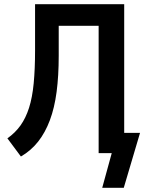

<svg xmlns="http://www.w3.org/2000/svg" viewBox="-20 -725 713 909"><path d="M464 164 509 0H447V-603H258V-461Q258 -366 248 -290Q238 -214 216 -155.5Q194 -97 160.5 -54.5Q127 -12 79 16L15 -70Q52 -96 77 -131Q102 -166 117.5 -214.5Q133 -263 139.5 -330.5Q146 -398 146 -486V-705H568V-96H643L566 164Z"/></svg>

Font: Nunito Sans 10pt Condensed
Style: Bold
Weight: 700
Width: 3
Designer: Vernon Adams
Foundry: Vernon Adams
Version: Version 3.101;gftools[0.9.27]